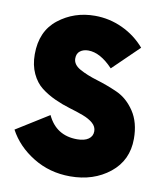

<svg xmlns="http://www.w3.org/2000/svg" viewBox="-85 -830 780 910"><g transform="rotate(10 304.5 -375.0)"><path d="M313.8 10Q215 10 135.6 -38.8Q56.2 -87.5 16.2 -162.5L172.5 -260Q215 -168.8 316.2 -168.8Q351.2 -168.8 370.6 -182.5Q390 -196.2 390 -220Q390 -242.5 371.2 -258.8Q352.5 -275 322.5 -286.2Q292.5 -297.5 256.2 -308.1Q220 -318.8 183.1 -335.6Q146.2 -352.5 116.2 -375.6Q86.2 -398.8 67.5 -438.8Q48.8 -478.8 48.8 -531.2Q48.8 -642.5 123.8 -701.2Q198.8 -760 298.8 -760Q368.8 -760 431.9 -730.6Q495 -701.2 540 -648.8L415 -527.5Q353.8 -592.5 296.2 -592.5Q272.5 -592.5 256.9 -580.6Q241.2 -568.8 241.2 -545Q241.2 -515 276.2 -495.6Q311.2 -476.2 361.2 -461.2Q411.2 -446.2 461.2 -423.8Q511.2 -401.2 546.2 -348.8Q581.2 -296.2 581.2 -217.5Q581.2 -113.8 503.8 -51.9Q426.2 10 313.8 10Z"/></g></svg>

Font: Now Alt Black
Style: Regular
Weight: 900
Designer: Alfredo Marco Pradil
Foundry: Alfredo Marco Pradil
Version: Version 1.002;PS 001.002;hotconv 1.0.88;makeotf.lib2.5.64775